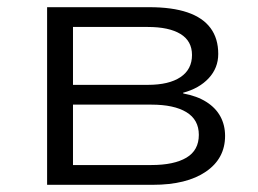

<svg xmlns="http://www.w3.org/2000/svg" viewBox="-20 -514 717 534"><path d="M111 0V-494H395Q459 -494 501.5 -479.5Q544 -465 565.5 -436Q587 -407 587 -364Q587 -325 560.5 -296.5Q534 -268 489 -256L490 -254Q528 -247 554 -230.5Q580 -214 593 -190Q606 -166 606 -136Q606 -73 552.5 -36.5Q499 0 405 0ZM183 -55H401Q464 -55 498.5 -75.5Q533 -96 533 -139Q533 -181 498.5 -202Q464 -223 401 -223H183ZM183 -278H391Q450 -278 482 -299.5Q514 -321 514 -361Q514 -400 482 -419.5Q450 -439 391 -439H183Z"/></svg>

Font: Nunito Sans 7pt SemiExpanded Light
Style: Regular
Weight: 300
Width: 6
Designer: Vernon Adams
Foundry: Vernon Adams
Version: Version 3.101;gftools[0.9.27]